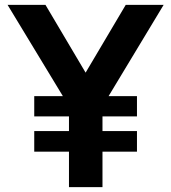

<svg xmlns="http://www.w3.org/2000/svg" viewBox="-20 -765 700 785"><path d="M262 -145H120V-229H262V-289H120V-372H237L11 -745H166L330 -468L494 -745H649L424 -372H540V-289H399V-229H540V-145H399V0H262Z"/></svg>

Font: Eudoxus Sans
Style: Bold
Weight: 700
Designer: Stijn de Vries
Foundry: tokotype
Version: Version 2.005